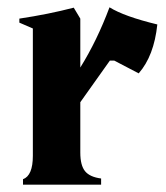

<svg xmlns="http://www.w3.org/2000/svg" viewBox="-20 -506 455 526"><path d="M200 -455V-321Q246 -395 280 -486Q320 -461 411 -439Q402 -353 360 -305L293 -340H281L200 -226V-88Q200 -53 213 -37Q226 -21 257 -17V0H43V-15Q70 -25 70 -79V-428L33 -444V-455Q113 -467 182 -485Z"/></svg>

Font: NewRocker
Style: Regular
Weight: 400
Designer: Pablo Impallari, Brenda Gallo, Rodrigo Fuenzalida
Foundry: Pablo Impallari, Brenda Gallo, Rodrigo Fuenzalida
Version: Version 1.000